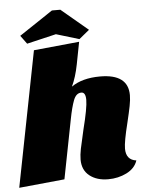

<svg xmlns="http://www.w3.org/2000/svg" viewBox="-79 -951 773 1024"><g transform="rotate(-5 307.5 -439.5)"><path d="M309 -489Q367 -530 463 -530Q613 -530 613 -417Q613 -392 606.5 -359Q600 -326 587 -272Q562 -172 562 -135Q562 -74 617 -67Q603 -25 558 -2.5Q513 20 459 20Q398 20 359.5 -10.5Q321 -41 321 -97Q321 -122 327.5 -154.5Q334 -187 350 -255Q379 -369 379 -412Q379 -453 356 -453Q328 -453 314 -416.5Q300 -380 288 -317L226 0L-18 24L124 -700L368 -724L345 -605Q332 -538 309 -489ZM91 -738 58 -783 238 -903H283L426 -783L371 -738L248 -775Z"/></g></svg>

Font: Sansita Black Italic
Style: Regular
Weight: 900
Italic angle: -11°
Designer: Pablo Cosgaya
Foundry: Omnibus-Type
Version: Version 1.006